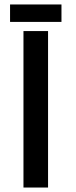

<svg xmlns="http://www.w3.org/2000/svg" viewBox="-20 -839 340 859"><path d="M85 -700H195V0H85ZM255 -819V-741H25V-819Z"/></svg>

Font: Bebas Neue Bold
Style: Regular
Weight: 700
Designer: Ryoichi Tsunekawa & LGV (GE)
Foundry: Free Software Foundation, Inc.
Version: Version 1.003 August 13, 2016